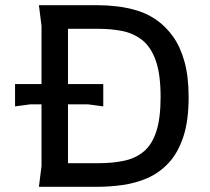

<svg xmlns="http://www.w3.org/2000/svg" viewBox="-20 -720 808 740"><path d="M38 -310V-396H378V-310L318 -318H98ZM130 0 140 -80V-620L130 -700H355Q391 -700 430.5 -695.5Q470 -691 509.5 -679Q549 -667 584 -642.5Q619 -618 647 -579Q675 -540 691 -482.5Q707 -425 707 -345Q707 -253 686 -191Q665 -129 629 -91Q593 -53 548 -33.5Q503 -14 453 -7Q403 0 355 0ZM242 -91H359Q414 -91 458.5 -100.5Q503 -110 534.5 -136.5Q566 -163 582.5 -213.5Q599 -264 599 -346Q599 -435 580 -487.5Q561 -540 527.5 -566Q494 -592 451 -600.5Q408 -609 359 -609H242Z"/></svg>

Font: AR One Sans Medium
Style: Regular
Weight: 500
Designer: Niteesh Yadav
Foundry: Niteesh Yadav
Version: Version 1.001;gftools[0.9.33]